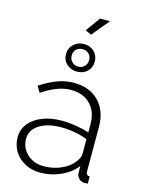

<svg xmlns="http://www.w3.org/2000/svg" viewBox="-135 -995 808 1083"><g transform="rotate(15 268.5 -453.5)"><path d="M35 -150Q35 -197 63 -231.5Q91 -266 140 -285.5Q189 -305 253 -305Q293 -305 336 -298Q379 -291 413 -279V-328Q413 -400 371.5 -443Q330 -486 257 -486Q218 -486 176 -470Q134 -454 90 -424L69 -460Q120 -494 167.5 -511.5Q215 -529 262 -529Q355 -529 409 -474Q463 -419 463 -324V-66Q463 -54 468.5 -48Q474 -42 485 -41V0Q476 1 470 1Q464 1 460 1Q441 -2 430.5 -15Q420 -28 419 -44V-85Q383 -40 326.5 -15Q270 10 208 10Q159 10 119.5 -11Q80 -32 57.5 -68.5Q35 -105 35 -150ZM393 -107Q403 -120 408 -132Q413 -144 413 -154V-240Q377 -254 338 -261Q299 -268 258 -268Q180 -268 131.5 -237Q83 -206 83 -153Q83 -120 100 -92Q117 -64 147.5 -47Q178 -30 218 -30Q274 -30 321.5 -51.5Q369 -73 393 -107ZM177 -674Q177 -709 201.5 -732Q226 -755 261 -755Q298 -755 321.5 -732Q345 -709 345 -674Q345 -639 321.5 -616.5Q298 -594 261 -594Q226 -594 201.5 -616.5Q177 -639 177 -674ZM261 -725Q240 -725 225 -711.5Q210 -698 210 -674Q210 -653 225 -638Q240 -623 261 -623Q281 -623 296.5 -637Q312 -651 312 -674Q312 -698 297 -711.5Q282 -725 261 -725ZM285 -816 250 -832 311 -917H369Z"/></g></svg>

Font: Raleway Thin Light
Style: Regular
Weight: 300
Version: Version 4.026